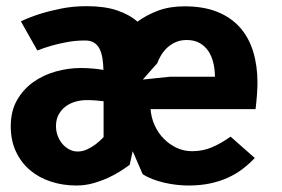

<svg xmlns="http://www.w3.org/2000/svg" viewBox="-20 -578 890 607"><path d="M794 -316Q794 -302.5 792.5 -280.5Q791 -258.5 788 -233H456Q458 -206 469 -181.8Q480 -157.5 497.8 -139.5Q515.5 -121.5 538.2 -110.8Q561 -100 587.5 -100Q622 -100 651.5 -113Q681 -126 709 -146L785.5 -78.5Q767.5 -59.5 746.5 -43.5Q725.5 -27.5 700 -16Q674.5 -4.5 643.8 2Q613 8.5 575.5 8.5Q557.5 8.5 537.8 6.2Q518 4 498.8 -0.5Q479.5 -5 462 -11.8Q444.5 -18.5 431 -27.5L399.5 -100L390 -57Q378 -48 360.5 -36.8Q343 -25.5 321 -15.5Q299 -5.5 273.8 1.5Q248.5 8.5 221.5 8.5Q179 8.5 141.2 -3.8Q103.5 -16 75.2 -39.8Q47 -63.5 30.5 -98.5Q14 -133.5 14 -179Q14 -227 34 -261.8Q54 -296.5 86 -319Q118 -341.5 157.2 -352.2Q196.5 -363 235 -363Q256.5 -363 274.5 -361.2Q292.5 -359.5 307 -357Q306.5 -377 303.8 -394Q301 -411 294.8 -423.5Q288.5 -436 277.5 -443Q266.5 -450 249 -450Q219.5 -450 192.5 -445Q165.5 -440 144.5 -434Q120 -427 98 -418.5L46 -510.5Q74.5 -524 108 -534.5Q136.5 -543.5 174 -551Q211.5 -558.5 253.5 -558.5Q311 -558.5 350.5 -545Q390 -531.5 414.5 -509.5Q443 -530.5 479.5 -544.2Q516 -558 563.5 -558Q623.5 -558 667 -540.5Q710.5 -523 738.8 -491Q767 -459 780.5 -414.5Q794 -370 794 -316ZM307.5 -258Q296 -259.5 282.2 -260.5Q268.5 -261.5 253.5 -261.5Q235.5 -261.5 218.2 -256.5Q201 -251.5 187.5 -241.5Q174 -231.5 165.5 -216Q157 -200.5 157 -179.5Q157 -162.5 162.8 -147.8Q168.5 -133 178 -122.2Q187.5 -111.5 199.8 -105.2Q212 -99 225.5 -99Q241.5 -99 256 -106Q270.5 -113 282 -121.5Q295 -131.5 307.5 -144.5ZM518 -335.5H659.5Q659.5 -358 654.5 -379Q649.5 -400 639 -416Q628.5 -432 611.5 -441.8Q594.5 -451.5 570.5 -451.5Q549.5 -451.5 533.8 -444Q518 -436.5 506.8 -425.5Q495.5 -414.5 488.2 -401.5Q481 -388.5 477 -378L431.5 -326.5Z"/></svg>

Font: B612
Style: Bold
Weight: 700
Designer: Nicolas Chauveau, Thomas Paillot, Jonathan Favre-Lamarine, Jean-Luc Vinot
Foundry: AIRBUS
Version: Version 1.008